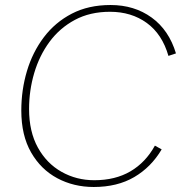

<svg xmlns="http://www.w3.org/2000/svg" viewBox="-20 -735 722 766"><path d="M354 11Q274 11 208.5 -24Q143 -59 104 -127Q65 -195 65 -294Q65 -376 87.5 -451.5Q110 -527 155 -586.5Q200 -646 266.5 -680.5Q333 -715 421 -715Q516 -715 585 -665Q654 -615 682 -522L652 -512Q627 -599 565.5 -643.5Q504 -688 419 -688Q339 -688 278.5 -655.5Q218 -623 177.5 -568Q137 -513 116.5 -443.5Q96 -374 96 -300Q96 -210 131 -146.5Q166 -83 225.5 -49.5Q285 -16 356 -16Q440 -16 500.5 -51.5Q561 -87 598 -154L625 -139Q583 -68 515.5 -28.5Q448 11 354 11Z"/></svg>

Font: Prodigy Sans ExtraLight
Style: Italic
Weight: 200
Italic angle: -13°
Designer: Wei Huang
Foundry: Wei Huang
Version: Version 1.003; ttfautohint (v1.8.3)